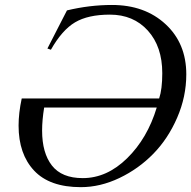

<svg xmlns="http://www.w3.org/2000/svg" viewBox="-20 -755 774 777"><path d="M624 -356.4Q636.7 -394 636.7 -459Q636.7 -566.4 578.4 -631.1Q520 -695.8 424.8 -695.8Q336.4 -695.8 283.7 -664.6Q231 -633.3 186 -553.7L171.9 -558.6Q192.4 -598.6 218.5 -649.7Q244.6 -700.7 251 -712.9Q342.3 -734.9 433.1 -734.9Q565.9 -734.9 649.9 -657.2Q733.9 -579.6 733.9 -454.1Q733.9 -363.8 697 -278.8Q660.2 -193.8 600.6 -132.8Q541 -71.8 463.4 -34.7Q385.7 2.4 307.1 2.4Q180.7 2.4 117.9 -64.7Q55.2 -131.8 55.2 -246.6Q55.2 -297.4 67.9 -356.4ZM314.9 -34.2Q412.6 -34.2 494.6 -114.7Q576.7 -195.3 614.3 -319.8H158.7Q150.4 -268.6 150.4 -226.6Q150.4 -135.7 190.2 -85Q230 -34.2 314.9 -34.2Z"/></svg>

Font: Flanker
Style: Italic
Weight: 400
Italic angle: -12°
Designer: Flanker
Version: Version 2.027